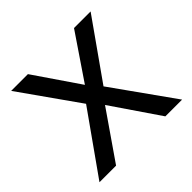

<svg xmlns="http://www.w3.org/2000/svg" viewBox="-140 -673 810 810"><g transform="rotate(-45 264.5 -268.0)"><path d="M212 -274 27 -536H127L265 -334L402 -536H501L316 -274L511 0H411L265 -214L117 0H18Z"/></g></svg>

Font: binaryh115
Style: Book
Weight: 400
Designer: Jelle Bosma - Monotype Design Team
Foundry: Monotype Imaging Inc.
Version: Version 2.003